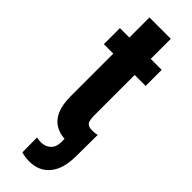

<svg xmlns="http://www.w3.org/2000/svg" viewBox="-285 -670 878 878"><g transform="rotate(45 153.5 -231.0)"><path d="M281.7 -424.3H210.9V-162.1Q210.9 -130.9 219.5 -119.1Q228 -107.4 252.4 -107.4Q272.5 -107.4 285.2 -110.8L284.2 27.3Q284.2 108.9 248.3 152.6Q212.4 196.3 149.4 196.3Q122.1 196.3 98.1 189L97.2 93.3Q115.2 96.7 125 96.7Q153.3 96.7 171.9 79.6Q190.4 62.5 190.9 30.8V8.8Q72.8 0.5 72.8 -148.9V-424.3H11.7V-528.3H72.8V-658.2H210.9V-528.3H281.7Z"/></g></svg>

Font: Roboto Condensed
Style: Bold
Weight: 700
Designer: Google
Version: Version 2.134; 2016